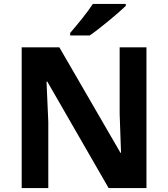

<svg xmlns="http://www.w3.org/2000/svg" viewBox="-20 -954 853 974"><path d="M618 -924V-934H451C422 -889 368 -824 336 -787V-774H435C486 -809 580 -887 618 -924ZM723 0V-714H587V-376C589 -310 592 -245 594 -179H591L281 -714H90V0H225V-336C222 -404 219 -472 216 -540H220L531 0Z"/></svg>

Font: Noto Sans Arabic UI
Style: Bold
Weight: 700
Designer: Monotype Design Team, Nadine Chahine and Nizar Qandah
Foundry: Monotype Imaging Inc.
Version: Version 2.010